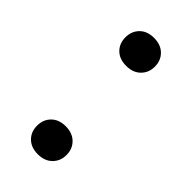

<svg xmlns="http://www.w3.org/2000/svg" viewBox="-181 -586 637 637"><g transform="rotate(45 137.5 -267.0)"><path d="M137.2 -540Q168.9 -540 187.7 -521.5Q206.5 -502.9 206.5 -474.1Q206.5 -445.8 187.7 -427.2Q168.9 -408.7 137.2 -408.7Q105.5 -408.7 86.9 -427Q68.4 -445.3 68.4 -474.1Q68.4 -502.9 86.9 -521.5Q105.5 -540 137.2 -540ZM137.2 -125.5Q168.9 -125.5 187.7 -106.9Q206.5 -88.4 206.5 -59.6Q206.5 -31.2 187.7 -12.7Q168.9 5.9 137.2 5.9Q105.5 5.9 86.9 -12.5Q68.4 -30.8 68.4 -59.6Q68.4 -88.4 86.9 -106.9Q105.5 -125.5 137.2 -125.5Z"/></g></svg>

Font: Mardoto Medium
Style: Regular
Weight: 500
Designer: Christian Robertson, Vahan Hovhannisyan
Foundry: Google
Version: Version 1.000